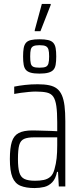

<svg xmlns="http://www.w3.org/2000/svg" viewBox="-20 -945 407 973"><path d="M155 8Q112 8 84 -3.5Q56 -15 43 -46.5Q30 -78 30 -139Q30 -195 40 -226.5Q50 -258 75 -271Q100 -284 144 -284Q155 -284 171 -283.5Q187 -283 205 -282.5Q223 -282 239.5 -281.5Q256 -281 270 -280V-325Q270 -376 265.5 -407.5Q261 -439 250 -455Q239 -471 217.5 -476Q196 -481 161 -481Q145 -481 125 -479Q105 -477 85.5 -474.5Q66 -472 52 -469V-506Q76 -511 106.5 -514.5Q137 -518 171 -518Q205 -518 229 -513Q253 -508 268.5 -496Q284 -484 293.5 -462.5Q303 -441 307 -408.5Q311 -376 311 -331V0H278L274 -74H269Q262 -39 244.5 -21Q227 -3 204 2.5Q181 8 155 8ZM158 -29Q182 -29 201.5 -33Q221 -37 235 -49Q249 -61 256 -87Q264 -115 267 -143.5Q270 -172 270 -209V-249H152Q120 -249 102 -241Q84 -233 77.5 -210Q71 -187 71 -139Q71 -95 78 -71Q85 -47 104 -38Q123 -29 158 -29ZM180 -572Q153 -572 136.5 -576.5Q120 -581 111.5 -590.5Q103 -600 100 -617Q97 -634 97 -659Q97 -684 100 -701Q103 -718 111.5 -728Q120 -738 136.5 -742Q153 -746 180 -746Q207 -746 224 -742Q241 -738 250 -728Q259 -718 262 -701Q265 -684 265 -659Q265 -634 262 -617Q259 -600 250 -590.5Q241 -581 224 -576.5Q207 -572 180 -572ZM180 -602Q202 -602 212 -606.5Q222 -611 225.5 -623.5Q229 -636 229 -659Q229 -682 225.5 -694Q222 -706 212 -711Q202 -716 180 -716Q159 -716 149 -711Q139 -706 136 -694Q133 -682 133 -659Q133 -636 136 -623.5Q139 -611 149 -606.5Q159 -602 180 -602ZM156 -787V-792L192 -925H237V-920L185 -787Z"/></svg>

Font: Saira ExtraCondensed ExtraLight
Style: Regular
Weight: 250
Width: 2
Designer: Hector Gatti with collaboration of the Omnibus-Type team
Foundry: Omnibus-Type
Version: Version 1.101